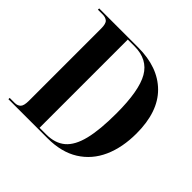

<svg xmlns="http://www.w3.org/2000/svg" viewBox="-176 -891 1068 1068"><g transform="rotate(45 358.0 -357.0)"><path d="M26 0V-10H66Q87 -10 100 -22.5Q113 -35 113 -75V-642Q113 -681 99.5 -692.5Q86 -704 64 -704H26V-714H333Q489 -714 577 -626.5Q665 -539 665 -369Q665 -259 628 -176Q591 -93 517 -46.5Q443 0 333 0ZM313 -10Q383 -10 425.5 -46Q468 -82 487.5 -161Q507 -240 507 -369Q507 -548 462 -626Q417 -704 314 -704H261V-10Z"/></g></svg>

Font: Noto Serif Display SemiCondensed
Style: Bold
Weight: 700
Width: 4
Designer: Monotype Design Team
Foundry: Monotype Imaging Inc.
Version: Version 2.009